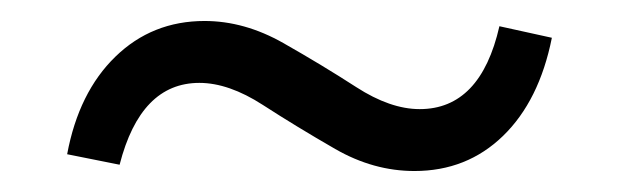

<svg xmlns="http://www.w3.org/2000/svg" viewBox="-20 -321 590 183"><path d="M375 -158Q336 -158 299.5 -179Q263 -200 230.5 -221Q198 -242 170 -242Q114 -242 94 -164L44 -174Q55 -233 90 -267Q125 -301 175 -301Q213 -301 250 -280Q287 -259 319.5 -238Q352 -217 380 -217Q438 -217 456 -296L506 -285Q494 -225 459.5 -191.5Q425 -158 375 -158Z"/></svg>

Font: EauTestInfant Medium
Style: Italic
Weight: 500
Italic angle: -12°
Designer: Christian Thalmann (Catharsis Fonts)
Version: Version 0.001;PS 000.001;hotconv 1.0.88;makeotf.lib2.5.64775